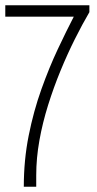

<svg xmlns="http://www.w3.org/2000/svg" viewBox="-20 -706 367 726"><path d="M70 0Q70 -101 88.5 -193.5Q107 -286 136.5 -368.5Q166 -451 198.5 -520Q231 -589 259 -643H0V-686H318V-660Q291 -614 263 -558Q235 -502 209 -439Q183 -376 162 -309Q141 -242 129 -175Q117 -108 117 -43V0Z"/></svg>

Font: Archivo ExtraCondensed Thin
Style: Regular
Weight: 250
Width: 2
Designer: Hector Gatti
Foundry: Omnibus-Type
Version: Version 2.001